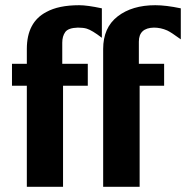

<svg xmlns="http://www.w3.org/2000/svg" viewBox="-20 -717 714 737"><path d="M376 0V-529Q376 -611 431.5 -654Q487 -697 576 -697Q617 -697 674 -685V-566Q637 -593 622 -600Q597 -611 571 -611Q513 -610 513 -557V-472H610V-388H516V0ZM26 -388V-472H83V-529Q83 -632 158 -671Q205 -697 284 -697Q315 -697 371 -685V-572Q333 -601 313 -607Q300 -611 279 -611Q242 -610 230.5 -594Q219 -578 219 -553V-472H317V-388H222V0H83V-388Z"/></svg>

Font: Coval
Style: Heavy
Weight: 900
Foundry: Context Ltd
Version: Version 001.000